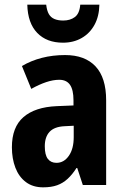

<svg xmlns="http://www.w3.org/2000/svg" viewBox="-20 -793 531 823"><path d="M259 -557Q344 -557 389.5 -508.5Q435 -460 435 -363V0H335L311 -73H308Q290 -45 270 -26.5Q250 -8 225 1Q200 10 165 10Q121 10 91 -12.5Q61 -35 46 -74Q31 -113 31 -162Q31 -248 80.5 -291Q130 -334 223 -338L295 -341V-363Q295 -408 280 -429.5Q265 -451 234 -451Q208 -451 178 -441Q148 -431 114 -412L74 -510Q113 -533 159.5 -545Q206 -557 259 -557ZM257 -252Q213 -250 192.5 -228Q172 -206 172 -166Q172 -129 185 -112Q198 -95 222 -95Q254 -95 275 -125Q296 -155 296 -205V-254ZM406 -773Q405 -723 385 -686.5Q365 -650 330 -630Q295 -610 250 -610Q180 -610 139.5 -652Q99 -694 97 -773H178Q181 -747 189.5 -732.5Q198 -718 213.5 -711.5Q229 -705 251 -705Q281 -705 301 -720Q321 -735 324 -773Z"/></svg>

Font: Noto Sans Display Condensed
Style: Bold
Weight: 700
Width: 3
Designer: Monotype Design Team
Foundry: Monotype Imaging Inc.
Version: Version 2.003